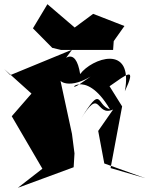

<svg xmlns="http://www.w3.org/2000/svg" viewBox="-46 -820 712 915"><path d="M335 -420C257 -366 355 -509 478 -299C410 -319 444 -424 336 -248C438 -415 407 -260 493 -298L422 -196L451 -41L646 29L481 -19L536 -313L476 -409C561 -468 606 -507 549 -385C592 -615 390 -541 336 -467C315 -601 250 -561 190 -436L297 -583L3 -462L-26 -491L104 -374L10 -266L156 -16L39 75L305 -23L309 -89L297 -182L241 -441C233 -432 299 -383 430 -486ZM319 -681 180 -800 111 -685 203 -592 245 -582H493L496 -624L547 -696L398 -754L244 -640Z"/></svg>

Font: Asimov Silicon
Style: Regular
Weight: 400
Designer: Google
Version: Version 2.000980; 2014